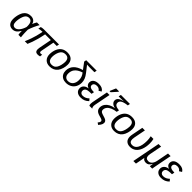

<svg xmlns="http://www.w3.org/2000/svg" viewBox="448 -2601 4640 4640"><g transform="rotate(45 2768.5 -280.5)"><path d="M290.5 -537.6Q354 -537.6 395 -506.3Q436 -475.1 446.3 -418.9H447.3Q451.2 -431.2 459.7 -449.7Q468.3 -468.3 479.5 -489.3Q490.7 -510.3 502 -528.3H593.8Q580.1 -507.8 562.3 -472.9Q544.4 -438 526.1 -397.2Q507.8 -356.4 492.7 -317.6Q477.5 -278.8 469.2 -251Q469.2 -216.8 470 -185.3Q470.7 -153.8 471.7 -125.5Q473.1 -101.1 474.6 -78.9Q476.1 -56.6 478.3 -37.1Q480.5 -17.6 482.9 0H396.5Q387.7 -43.9 387.7 -115.7V-123.5H385.7Q342.3 -49.8 298.1 -19.8Q253.9 10.3 198.2 10.3Q120.6 10.3 77.4 -40Q34.2 -90.3 34.2 -183.1Q34.2 -225.6 42 -272.9Q49.8 -320.3 65.2 -364.5Q80.6 -408.7 102.1 -441.4Q165 -537.6 290.5 -537.6ZM293.5 -473.1Q236.8 -473.1 201.7 -435.1Q178.2 -409.7 161.4 -365.5Q144.5 -321.3 135.5 -271.5Q126.5 -221.7 126.5 -178.7Q126.5 -58.1 217.8 -58.1Q271.5 -58.1 321.3 -115.2Q371.1 -172.4 402.3 -272L403.3 -308.6Q403.3 -389.2 375 -431.2Q346.7 -473.1 293.5 -473.1Z M1060.5 -99.1Q1060.5 -59.1 1095.7 -59.1Q1109.4 -59.1 1129.9 -63.5L1142.1 -66.4L1134.8 -1Q1114.7 4.4 1095.7 7.1Q1076.7 9.8 1059.6 9.8Q1015.6 9.8 993.7 -13.7Q971.7 -37.1 971.7 -84.5Q971.7 -106 976.6 -132.3L1040.5 -464.4H844.2Q842.3 -453.6 840.1 -442.6Q837.9 -431.6 835.4 -420.9Q826.7 -377.9 817.9 -340.3Q809.1 -302.7 800.8 -271Q757.3 -113.8 706.5 0H614.7Q648.4 -75.2 677.7 -159.2Q701.2 -227.1 720.2 -295.4Q739.3 -363.8 751 -425.3L758.3 -464.4Q718.8 -464.4 682.1 -458.7Q645.5 -453.1 631.8 -446.3L645 -514.2Q658.2 -520 684.3 -524.2Q710.4 -528.3 737.3 -528.3H1255.4L1242.7 -464.4H1128.4L1064 -129.9Q1060.5 -114.3 1060.5 -99.1Z M1750.5 -333.5Q1750.5 -270 1731 -201.7Q1711.4 -133.3 1675.3 -85.4Q1638.7 -38.1 1585.9 -14.2Q1533.2 9.8 1465.8 9.8Q1370.1 9.8 1314.5 -47.9Q1258.8 -105.5 1258.8 -204.6Q1261.2 -305.7 1294.9 -381.3Q1329.1 -458.5 1389.6 -498Q1450.2 -537.6 1539.6 -537.6Q1642.1 -537.6 1696.3 -484.1Q1750.5 -430.7 1750.5 -333.5ZM1659.7 -333.5Q1659.7 -473.1 1538.6 -473.1Q1472.7 -473.1 1433.1 -439.5Q1406.7 -417 1387.9 -377.7Q1369.1 -338.4 1359.1 -292.2Q1349.1 -246.1 1349.1 -203.1Q1349.1 -130.9 1380.4 -93Q1411.6 -55.2 1471.2 -55.2Q1521.5 -55.2 1552 -72.3Q1582.5 -89.4 1605.5 -125Q1628.4 -161.1 1642.8 -216.6Q1657.2 -272 1659.7 -333.5Z M2265.1 -122.6Q2231 -59.1 2168.2 -24.7Q2105.5 9.8 2026.9 9.8Q1961.4 9.8 1913.8 -15.4Q1866.2 -40.5 1840.6 -86.2Q1814.9 -131.8 1814.9 -193.4Q1814.9 -305.7 1885.7 -383.8Q1956.5 -461.9 2101.1 -501L1977.5 -666.5L1988.8 -724.6H2346.7L2334 -660.2H2152.8L2120.1 -662.1Q2109.9 -662.6 2099.4 -663.1Q2088.9 -663.6 2078.6 -664.1L2202.1 -505.9Q2255.9 -438 2277.6 -381.1Q2299.3 -324.2 2299.3 -267.1Q2299.3 -186 2265.1 -122.6ZM2031.7 -55.2Q2112.3 -55.2 2159.2 -111.8Q2206.1 -168.5 2206.1 -263.7Q2206.1 -314.9 2190.7 -359.9Q2175.3 -404.8 2137.2 -453.6Q2070.8 -432.6 2024.9 -403.3Q1979 -374 1951.7 -335.9Q1929.2 -305.7 1918.7 -269Q1908.2 -232.4 1908.2 -189.9Q1908.2 -126.5 1941.7 -90.8Q1975.1 -55.2 2031.7 -55.2Z M2533.7 -56.6Q2585.4 -56.6 2624.8 -76.2Q2664.1 -95.7 2698.2 -128.9L2741.2 -77.6Q2695.3 -31.7 2645 -11Q2594.7 9.8 2527.8 9.8Q2447.3 9.8 2400.9 -29.8Q2354.5 -69.3 2354.5 -135.7Q2354.5 -195.8 2397.7 -235.8Q2440.9 -275.9 2511.2 -282.7L2511.7 -283.7Q2468.8 -295.9 2444.1 -325.2Q2419.4 -354.5 2419.4 -393.6Q2419.4 -461.9 2470.2 -499.8Q2521 -537.6 2613.8 -537.6Q2679.7 -537.6 2721.7 -517.3Q2763.7 -497.1 2789.1 -454.1L2723.1 -413.1Q2703.1 -443.8 2676 -457.5Q2648.9 -471.2 2612.3 -471.2Q2564 -471.2 2535.9 -448.7Q2507.8 -426.3 2507.8 -388.7Q2507.8 -310.5 2668 -310.5L2654.8 -241.7Q2561.5 -241.7 2522.9 -231Q2482.9 -220.2 2464.1 -196.8Q2445.3 -173.3 2445.3 -137.2Q2445.3 -100.6 2470.5 -78.6Q2495.6 -56.6 2533.7 -56.6Z M2896.5 -67.9Q2896.5 -31.7 2918.5 0H2821.8Q2814.9 -9.8 2811.5 -24.9Q2808.1 -40 2808.1 -61Q2808.1 -85.4 2813.5 -115.2L2894 -528.3H2981.9L2900.9 -110.8Q2896.5 -88.9 2896.5 -67.9ZM3078.6 -735.4 2953.1 -594.7H2916.5L2919.4 -610.8L2981 -753.4H3082Z M3249.5 -529.8Q3249.5 -492.2 3274.4 -469.2Q3292.5 -453.1 3324.5 -443.1Q3356.4 -433.1 3405.3 -428.2L3393.1 -364.3Q3312 -354 3248 -326.7Q3184.6 -298.8 3151.9 -257.1Q3119.1 -215.3 3119.1 -162.1Q3119.1 -138.7 3129.2 -122.6Q3139.2 -106.4 3159.7 -95.2Q3178.2 -84.5 3237.8 -66.9Q3294.9 -51.3 3318.8 -37.6Q3343.3 -23.9 3355.7 -4.6Q3368.2 14.6 3368.2 41.5Q3368.2 62 3361.3 82.5Q3352.5 106 3339.1 126.2Q3325.7 146.5 3298.3 178.7L3248.5 143.6Q3271.5 116.7 3279.8 99.4Q3288.1 82 3288.1 68.4Q3288.1 46.9 3265.6 32.2Q3242.2 17.1 3174.8 0.5Q3096.2 -19.5 3061.3 -56.4Q3026.4 -93.3 3026.4 -151.4Q3026.4 -220.7 3069.3 -277.3Q3103.5 -322.3 3161.9 -353.5Q3220.2 -384.8 3295.4 -395.5V-397.9Q3233.9 -408.2 3197.3 -443.1Q3160.6 -478 3160.6 -523.9Q3160.6 -574.2 3201.9 -609.4Q3243.2 -644.5 3325.2 -660.6L3325.7 -664.6Q3316.9 -664.1 3308.3 -663.8Q3299.8 -663.6 3291 -663.1L3197.8 -660.6H3161.6L3174.3 -724.6H3483.9L3472.2 -663.6Q3337.4 -648.4 3286.6 -607.4Q3249.5 -577.6 3249.5 -529.8Z M3956.5 -333.5Q3956.5 -270 3937 -201.7Q3917.5 -133.3 3881.3 -85.4Q3844.7 -38.1 3792 -14.2Q3739.3 9.8 3671.9 9.8Q3576.2 9.8 3520.5 -47.9Q3464.8 -105.5 3464.8 -204.6Q3467.3 -305.7 3501 -381.3Q3535.2 -458.5 3595.7 -498Q3656.2 -537.6 3745.6 -537.6Q3848.1 -537.6 3902.3 -484.1Q3956.5 -430.7 3956.5 -333.5ZM3865.7 -333.5Q3865.7 -473.1 3744.6 -473.1Q3678.7 -473.1 3639.2 -439.5Q3612.8 -417 3594 -377.7Q3575.2 -338.4 3565.2 -292.2Q3555.2 -246.1 3555.2 -203.1Q3555.2 -130.9 3586.4 -93Q3617.7 -55.2 3677.2 -55.2Q3727.5 -55.2 3758.1 -72.3Q3788.6 -89.4 3811.5 -125Q3834.5 -161.1 3848.9 -216.6Q3863.3 -272 3865.7 -333.5Z M4463.9 -179.2Q4428.7 -86.4 4365.5 -38.3Q4302.2 9.8 4217.3 9.8Q4133.8 9.8 4086.4 -35.6Q4039.1 -81.1 4039.1 -165.5Q4039.1 -200.2 4046.9 -239.7L4103 -528.3H4191.4L4132.3 -225.1Q4125.5 -188 4125.5 -162.1Q4125.5 -110.4 4150.4 -84.2Q4175.3 -58.1 4225.6 -58.1Q4314 -58.1 4360.8 -144.8Q4407.7 -231.4 4407.7 -388.2Q4407.7 -457 4391.1 -528.3H4482.9Q4499 -466.3 4499 -390.1Q4499 -272.5 4463.9 -179.2Z M4647.5 -26.9Q4646.5 -21 4636 33.7Q4625.5 88.4 4605.5 191.9H4517.1L4656.7 -528.3H4745.6L4684.6 -213.9Q4678.7 -184.1 4678.7 -157.7Q4678.7 -59.1 4775.9 -59.1Q4829.6 -59.1 4869.1 -103.3Q4908.7 -147.5 4922.9 -227.1L4981.4 -528.3H5069.8L4989.3 -113.8Q4985.8 -96.7 4982.4 -78.1Q4979 -59.6 4975.8 -40Q4972.7 -20.5 4969.7 0H4887.7L4889.6 -14.2Q4894 -47.4 4897 -66.9Q4899.9 -86.4 4900.9 -92.8H4898.9Q4866.7 -35.2 4835.2 -12.7Q4803.7 9.8 4760.7 9.8Q4719.7 9.8 4691.2 -6.6Q4662.6 -22.9 4652.3 -49.8H4650.4Q4649.9 -43.9 4649.2 -38.1Q4648.4 -32.2 4647.5 -26.9Z M5281.7 -56.6Q5333.5 -56.6 5372.8 -76.2Q5412.1 -95.7 5446.3 -128.9L5489.3 -77.6Q5443.4 -31.7 5393.1 -11Q5342.8 9.8 5275.9 9.8Q5195.3 9.8 5148.9 -29.8Q5102.5 -69.3 5102.5 -135.7Q5102.5 -195.8 5145.8 -235.8Q5189 -275.9 5259.3 -282.7L5259.8 -283.7Q5216.8 -295.9 5192.1 -325.2Q5167.5 -354.5 5167.5 -393.6Q5167.5 -461.9 5218.3 -499.8Q5269 -537.6 5361.8 -537.6Q5427.7 -537.6 5469.7 -517.3Q5511.7 -497.1 5537.1 -454.1L5471.2 -413.1Q5451.2 -443.8 5424.1 -457.5Q5397 -471.2 5360.4 -471.2Q5312 -471.2 5283.9 -448.7Q5255.9 -426.3 5255.9 -388.7Q5255.9 -310.5 5416 -310.5L5402.8 -241.7Q5309.6 -241.7 5271 -231Q5231 -220.2 5212.2 -196.8Q5193.4 -173.3 5193.4 -137.2Q5193.4 -100.6 5218.5 -78.6Q5243.7 -56.6 5281.7 -56.6Z"/></g></svg>

Font: Arimo
Style: Italic
Weight: 400
Italic angle: -12°
Designer: Steve Matteson
Foundry: Monotype Imaging Inc.
Version: Version 1.33